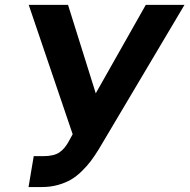

<svg xmlns="http://www.w3.org/2000/svg" viewBox="-20 -747 767 777"><path d="M95.5 9.9 116.5 -115.1H155.9Q197.8 -115.1 220.5 -130.3Q243.3 -145.6 261 -180L274.1 -203.8L96.2 -727.3H255.3L367.5 -369.3L570 -727.3H726.6L379.6 -142.8Q362.6 -115.4 347.7 -95.5Q332.7 -75.6 311.3 -54.5Q289.8 -33.4 267.4 -20.2Q245 -7.1 214.8 1.4Q184.7 9.9 149.9 9.9Z"/></svg>

Font: Karasuma Gothic
Style: Bold Italic
Weight: 700
Italic angle: 9.39998°
Designer: Rasmus Andersson / Ryoko Nishizuka
Foundry: Genbu
Version: Version 1.00